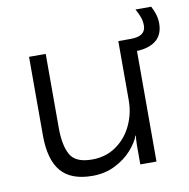

<svg xmlns="http://www.w3.org/2000/svg" viewBox="-73 -688 759 771"><g transform="rotate(-10 306.5 -302.0)"><path d="M506 -451V0H440V-78Q440 -93 441 -103.5Q442 -114 443 -117H441Q431 -90 404.5 -60Q378 -30 336.5 -9Q295 12 244 12Q156 12 115.5 -36Q75 -84 75 -183V-503H143V-201Q143 -130 164.5 -91.5Q186 -53 253 -53Q309 -53 351 -82Q393 -111 416 -159Q439 -207 439 -262V-503H490Q551 -503 551 -547Q551 -565 545.5 -580.5Q540 -596 529 -616H593Q613 -580 613 -545Q613 -500 585 -476.5Q557 -453 506 -451Z"/></g></svg>

Font: Museo Sans Light
Style: Regular
Weight: 300
Designer: Jos Buivenga
Foundry: Jos Buivenga & Rosetta Type Foundry (extension, remastering)
Version: Version 3.600;PS 1.000;hotconv 1.0.88;makeotf.lib2.5.647800;